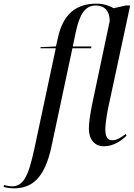

<svg xmlns="http://www.w3.org/2000/svg" viewBox="-161 -790 734 1050"><path d="M-86 240C10 240 83 190 121 9L235 -526H337L339 -536H237L252 -608C274 -712 303 -760 364 -760C408 -760 439 -732 439 -675L344 -225C335 -180 325 -124 325 -87C325 -27 356 10 408 10C458 10 503 -20 531 -48L526 -57C502 -39 479 -23 453 -23C426 -23 415 -43 415 -85C415 -112 424 -167 430 -197L551 -760H527L460 -745C438 -759 403 -770 367 -770C247 -770 184 -705 157 -589L145 -536L61 -532L60 -526H144L27 23C-6 177 -34 229 -96 229C-110 229 -128 225 -139 222L-141 232C-129 236 -106 240 -86 240Z"/></svg>

Font: Noto Serif Display SemiCondensed
Style: Italic
Weight: 400
Width: 4
Italic angle: -12°
Designer: Monotype Design Team
Foundry: Monotype Imaging Inc.
Version: Version 2.009